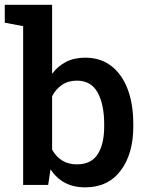

<svg xmlns="http://www.w3.org/2000/svg" viewBox="-30 -782 619 812"><path d="M330.6 10.3Q280.3 10.3 244.1 -9.3Q208 -28.8 183.6 -65.9L173.8 0H67.9V-671.4L-9.8 -686V-761.7H190.4V-469.7Q214.4 -502.4 249.3 -520.3Q284.2 -538.1 330.6 -538.1Q395 -538.1 440.4 -503.2Q485.8 -468.3 509.8 -405.3Q533.7 -342.3 533.7 -257.3V-247.1Q533.7 -130.9 480.2 -60.3Q426.8 10.3 330.6 10.3ZM294.9 -86.9Q355.5 -86.9 383.1 -129.6Q410.6 -172.4 410.6 -247.1V-257.3Q410.6 -340.8 382.8 -390.9Q355 -440.9 295.4 -440.9Q258.3 -440.9 232.2 -423.1Q206.1 -405.3 190.4 -375V-149.4Q206.5 -119.6 232.9 -103.3Q259.3 -86.9 294.9 -86.9Z"/></svg>

Font: Roboto Slab Medium
Style: Regular
Weight: 500
Designer: Google
Version: Version 2.001; ttfautohint (v1.8.3)